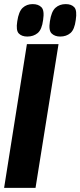

<svg xmlns="http://www.w3.org/2000/svg" viewBox="-33 -915 391 935"><path d="M-13 0 98 -700H252L140 0ZM260 -737Q234 -737 218.5 -752Q203 -767 210 -811Q217 -859 237 -877Q257 -895 287 -895Q315 -895 329 -879.5Q343 -864 336 -818Q330 -771 310 -754Q290 -737 260 -737ZM100 -737Q73 -737 58.5 -752Q44 -767 51 -811Q58 -859 77.5 -877Q97 -895 126 -895Q154 -895 169 -879.5Q184 -864 177 -818Q171 -771 150.5 -754Q130 -737 100 -737Z"/></svg>

Font: Georama Condensed ExtraBold
Style: Italic
Weight: 800
Width: 3
Italic angle: -9°
Designer: Jean-Baptiste Levee
Foundry: Production Type
Version: Version 1.000